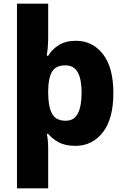

<svg xmlns="http://www.w3.org/2000/svg" viewBox="-20 -780 678 1040"><path d="M594 -276Q594 -135 536.5 -62.5Q479 10 389 10Q333 10 297.5 -9.5Q262 -29 241 -55H234Q237 -40 239 -18Q241 4 241 20V240H72V-760H241V-580Q241 -548 238.5 -520.5Q236 -493 233 -478H241Q261 -512 298 -535.5Q335 -559 392 -559Q481 -559 537.5 -487Q594 -415 594 -276ZM422 -278Q422 -351 401 -388.5Q380 -426 334 -426Q283 -426 262.5 -392.5Q242 -359 241 -292V-277Q241 -204 261.5 -165Q282 -126 336 -126Q381 -126 401.5 -165Q422 -204 422 -278Z"/></svg>

Font: Noto Sans Myanmar ExtraBold
Style: Regular
Weight: 800
Designer: Monotype Design Team
Foundry: Monotype Imaging Inc.
Version: Version 2.107; ttfautohint (v1.8.4.7-5d5b)